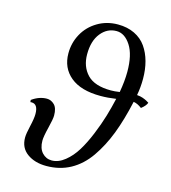

<svg xmlns="http://www.w3.org/2000/svg" viewBox="-115 -877 865 972"><g transform="rotate(15 317.0 -391.0)"><path d="M383.8 -783.7Q433.1 -783.7 470.9 -765.4Q508.8 -747.1 531.5 -714.6Q554.2 -682.1 565.4 -640.6Q576.7 -599.1 576.7 -549.8Q576.7 -505.9 568.8 -463.4Q577.6 -462.9 585.7 -461.2Q593.8 -459.5 599.4 -457.5Q605 -455.6 611.1 -452.9Q617.2 -450.2 620.4 -448.5Q623.5 -446.8 628.2 -443.8Q632.8 -440.9 633.8 -440.4Q628.4 -423.8 604.5 -405.3Q582.5 -422.4 561 -425.8Q539.1 -326.7 510.3 -251.7Q481.4 -176.8 440.4 -117.9Q399.4 -59.1 343.3 -28.3Q287.1 2.4 216.8 2.4Q156.7 2.4 116.7 -26.4Q76.7 -55.2 76.7 -108.9Q76.7 -129.4 86.7 -171.6Q96.7 -213.9 96.7 -237.3Q96.7 -289.6 62.5 -289.6Q61.5 -289.6 59.3 -289.3Q57.1 -289.1 56.2 -289.1L55.2 -300.3Q93.3 -327.6 133.3 -327.6Q155.3 -327.6 172.6 -310.5Q189.9 -293.5 189.9 -254.4Q189.9 -235.8 177.7 -187Q165.5 -138.2 165.5 -116.7Q165.5 -76.2 186 -54Q206.5 -31.7 236.3 -31.7Q271.5 -31.7 304.9 -58.6Q338.4 -85.4 363.3 -126Q388.2 -166.5 410.4 -220.7Q432.6 -274.9 446.8 -322.3Q460.9 -369.6 471.7 -417.5Q429.2 -411.1 390.6 -411.1Q287.6 -411.1 232.9 -456.3Q178.2 -501.5 178.2 -578.1Q178.2 -632.8 203.9 -679.7Q229.5 -726.6 277.1 -755.1Q324.7 -783.7 383.8 -783.7ZM434.6 -451.7Q453.6 -451.7 480 -455.6Q490.7 -515.1 490.7 -564Q490.7 -653.3 459.5 -701.4Q428.2 -749.5 385.3 -749.5Q336.4 -749.5 303.7 -708.7Q271 -668 271 -597.7Q271 -533.2 309.8 -492.4Q348.6 -451.7 434.6 -451.7Z"/></g></svg>

Font: Flanker
Style: Italic
Weight: 400
Italic angle: -12°
Designer: Flanker
Version: Version 2.027